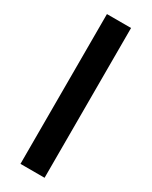

<svg xmlns="http://www.w3.org/2000/svg" viewBox="-228 -751 780 987"><g transform="rotate(30 162.0 -257.5)"><path d="M89.8 187V-702.1H232.9V187Z"/></g></svg>

Font: LT Superior
Style: Bold
Weight: 400
Designer: Daniel Lyons
Foundry: LyonsType
Version: Version 1.000